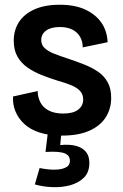

<svg xmlns="http://www.w3.org/2000/svg" viewBox="-20 -559 518 810"><path d="M242 13Q186 13 146.5 0Q107 -13 82 -36.5Q57 -60 45 -89.5Q33 -119 35 -152L139 -175Q139 -149 150.5 -127Q162 -105 186 -92.5Q210 -80 247 -80Q289 -80 310 -96.5Q331 -113 331 -139Q331 -161 317.5 -175.5Q304 -190 279 -200Q254 -210 219 -220Q187 -230 155.5 -242.5Q124 -255 97 -273.5Q70 -292 54 -319.5Q38 -347 38 -387Q38 -432 60 -466Q82 -500 125.5 -519.5Q169 -539 232 -539Q296 -539 340 -518.5Q384 -498 408 -463Q432 -428 434 -381L329 -359Q329 -384 318 -403.5Q307 -423 285.5 -434Q264 -445 233 -445Q195 -445 174.5 -430Q154 -415 154 -390Q154 -370 168 -356.5Q182 -343 207 -333Q232 -323 266 -312Q302 -300 335 -287Q368 -274 393.5 -256.5Q419 -239 434 -212.5Q449 -186 449 -146Q449 -100 426 -64Q403 -28 357 -7.5Q311 13 242 13ZM127 219 147 150Q162 153 183 155.5Q204 158 225.5 156Q247 154 261 145.5Q275 137 275 119Q275 110 271 102.5Q267 95 256.5 89.5Q246 84 225.5 82Q205 80 172 82L183 -9H240L234 53Q274 49 301 56.5Q328 64 342.5 81.5Q357 99 357 128Q357 168 334 190.5Q311 213 276 222.5Q241 232 201 230.5Q161 229 127 219Z"/></svg>

Font: Bricolage Grotesque SemiCondensed SemiBold
Style: Regular
Weight: 600
Width: 4
Designer: Mathieu Triay
Foundry: Atelier Triay
Version: Version 1.001;gftools[0.9.33.dev8+g029e19f]